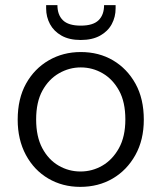

<svg xmlns="http://www.w3.org/2000/svg" viewBox="-20 -717 629 749"><path d="M293 12Q224 12 168.5 -20.5Q113 -53 81 -112.5Q49 -172 49 -250Q49 -332 81.5 -390.5Q114 -449 170 -481.5Q226 -514 295 -514Q366 -514 421 -481.5Q476 -449 508.5 -390.5Q541 -332 541 -250Q541 -171 508 -112Q475 -53 419.5 -20.5Q364 12 293 12ZM294 -48Q340 -48 379.5 -71Q419 -94 444 -139Q469 -184 469 -251Q469 -319 444.5 -363.5Q420 -408 380.5 -431Q341 -454 295 -454Q250 -454 210 -431Q170 -408 145.5 -363.5Q121 -319 121 -251Q121 -184 145 -139Q169 -94 208.5 -71Q248 -48 294 -48ZM295 -561Q250 -561 220 -578Q190 -595 175 -623Q160 -651 160 -684V-697H204Q204 -659 225.5 -638Q247 -617 295 -617Q343 -617 364.5 -638Q386 -659 386 -697H431V-684Q431 -651 416 -623Q401 -595 370.5 -578Q340 -561 295 -561Z"/></svg>

Font: DM Sans 16pt Light
Style: Regular
Weight: 300
Version: Version 4.004;gftools[0.9.30]